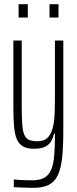

<svg xmlns="http://www.w3.org/2000/svg" viewBox="-20 -704 370 919"><path d="M140 195Q127 195 112 194.5Q97 194 80 193.5Q63 193 46 192V155Q54 156 68.5 157Q83 158 101 158.5Q119 159 135 159Q171 159 192.5 146.5Q214 134 225 108Q236 82 239.5 41Q243 0 243 -58V-64H239Q235 -47 226 -30Q217 -13 197.5 -2.5Q178 8 142 8Q110 8 90.5 -3Q71 -14 61 -36.5Q51 -59 47.5 -96.5Q44 -134 44 -188V-510H84V-196Q84 -142 86.5 -108.5Q89 -75 97 -57.5Q105 -40 120 -34Q135 -28 159 -28Q191 -28 207.5 -44.5Q224 -61 232 -90.5Q240 -120 241.5 -160.5Q243 -201 243 -247V-510H283V-78Q283 -2 277.5 50Q272 102 257 134Q242 166 214 180.5Q186 195 140 195ZM69 -620V-684H113V-620ZM217 -620V-684H260V-620Z"/></svg>

Font: Saira UltraCondensed ExtraLight
Style: Regular
Weight: 250
Width: 1
Designer: Hector Gatti with collaboration of the Omnibus-Type team
Foundry: Omnibus-Type
Version: Version 1.101